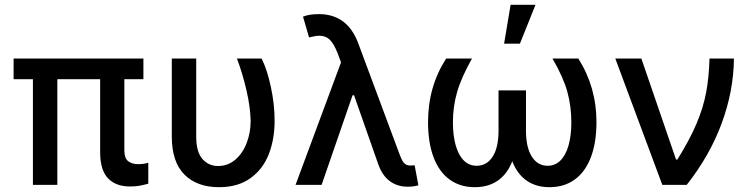

<svg xmlns="http://www.w3.org/2000/svg" viewBox="-20 -776 3149 806"><path d="M582 -443.4H502V-143.6Q502.4 -111.3 518.3 -99.1Q534.2 -86.9 560.5 -86.9Q583 -86.9 602.5 -92.8V-4.9Q583.5 0.5 565.7 3.7Q547.9 6.8 525.4 6.8Q466.3 6.8 433.3 -27.6Q400.4 -62 400.4 -137.7V-443.4H220.7V0H118.2V-443.4H37.1V-530.3H582Z M803.7 -530.3V-202.1Q803.7 -138.2 829.8 -108.6Q856 -79.1 895.5 -79.1Q935.5 -79.1 966.6 -104.7Q997.6 -130.4 1014.9 -174.1Q1032.2 -217.8 1032.2 -269.5Q1030.8 -327.1 1014.6 -397.2Q998.5 -467.3 974.6 -530.3H1078.1Q1101.1 -485.4 1116.9 -411.9Q1132.8 -338.4 1132.8 -269.5Q1132.8 -191.4 1108.2 -128.4Q1083.5 -65.4 1031 -27.8Q978.5 9.8 899.4 9.8Q807.1 9.8 754.2 -43.2Q701.2 -96.2 701.2 -203.1V-530.3Z M1567.4 -87.9 1466.3 -376H1460L1330.1 0H1220.7L1411.6 -514.2L1396.5 -554.7Q1380.9 -593.3 1364 -609.6Q1347.2 -626 1320.3 -626Q1306.6 -626 1277.3 -619.1L1252 -706.1Q1262.7 -710.9 1280.5 -713.9Q1298.3 -716.8 1318.4 -716.8Q1439 -716.8 1484.4 -592.8L1658.2 -126Q1664.6 -109.9 1669.2 -101.1Q1673.8 -92.3 1681.9 -86.7Q1689.9 -81.1 1702.1 -81.1L1720.7 -82L1736.3 2Q1715.8 7.8 1691.4 7.8Q1647.5 7.8 1615.7 -16.1Q1584 -40 1567.4 -87.9Z M1881.3 -262.7Q1881.3 -206.1 1893.3 -164.8Q1905.3 -123.5 1927.5 -101.8Q1949.7 -80.1 1981 -80.1Q2023.4 -80.1 2048.1 -118.4Q2072.8 -156.7 2072.8 -227.5V-396.5H2188V-227.5Q2188 -157.2 2212.4 -118.7Q2236.8 -80.1 2278.8 -80.1Q2310.1 -80.1 2332.3 -101.8Q2354.5 -123.5 2366.5 -164.8Q2378.4 -206.1 2378.4 -262.7Q2378.4 -330.1 2361.6 -390.9Q2344.7 -451.7 2299.3 -530.3H2407.7Q2483.9 -410.2 2483.9 -263.7Q2483.9 -176.8 2460.2 -115.2Q2436.5 -53.7 2392.3 -22Q2348.1 9.8 2286.6 9.8Q2230 9.8 2190.4 -18.1Q2150.9 -45.9 2130.4 -99.1Q2109.9 -45.9 2070.1 -18.1Q2030.3 9.8 1973.1 9.8Q1912.1 9.8 1867.9 -22Q1823.7 -53.7 1800.3 -115.2Q1776.9 -176.8 1776.9 -263.7Q1776.9 -412.6 1853 -530.3H1961.4Q1916.5 -450.7 1898.9 -389.6Q1881.3 -328.6 1881.3 -262.7ZM2123.5 -755.9H2228L2162.6 -592.8H2096.2Z M2563 -530.3H2672.4L2817.9 -106.4H2823.7Q2876 -190.4 2904.3 -257.8Q2932.6 -325.2 2944.3 -387.9Q2956.1 -450.7 2958.5 -530.3H3061Q3059.6 -393.6 3009.5 -258.1Q2959.5 -122.6 2862.8 0H2760.3Z"/></svg>

Font: Pretendard JP Medium
Style: Regular
Weight: 500
Designer: Base glyphs from Inter by Rasmus Andersson; Hangeul glyphs from Noto Sans CJK(Source Han Sans) by Jang Soo-young and Kan
Foundry: Kil Hyung-jin
Version: Version 1.309